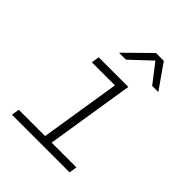

<svg xmlns="http://www.w3.org/2000/svg" viewBox="-218 -910 1036 1036"><g transform="rotate(45 300.0 -392.5)"><path d="M51 0 58 -45H259L332 -505H156L163 -550H389L309 -45H498L491 0ZM223 -645 365 -785H425L523 -645H476L392 -754L276 -645Z"/></g></svg>

Font: NKDuy Mono Thin
Style: Italic
Weight: 100
Italic angle: -9°
Monospace: yes
Designer: NKDuy
Foundry: NKDuy
Version: Version 2.251; ttfautohint (v1.8.4.7-5d5b)